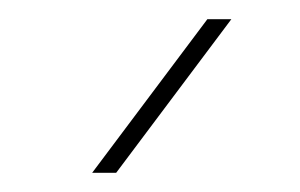

<svg xmlns="http://www.w3.org/2000/svg" viewBox="-20 -770 312 200"><path d="M101 -590H76L196 -750H221Z"/></svg>

Font: Mplus 1p Thin
Style: Regular
Weight: 250
Version: Version 1.061